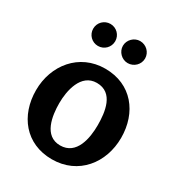

<svg xmlns="http://www.w3.org/2000/svg" viewBox="-173 -828 882 952"><g transform="rotate(30 268.0 -351.5)"><path d="M245 -652C245 -687 217 -715 182 -715C147 -715 119 -687 119 -652C119 -617 147 -589 182 -589C217 -589 245 -617 245 -652ZM416 -652C416 -687 387 -715 352 -715C318 -715 289 -686 289 -652C289 -618 318 -589 352 -589C387 -589 416 -617 416 -652ZM265 12C416 12 510 -108 510 -252C510 -396 422 -510 271 -510C122 -510 26 -389 26 -246C26 -102 114 12 265 12ZM266 -68C173 -68 158 -176 158 -248C158 -318 179 -428 270 -428C366 -428 378 -323 378 -248C378 -175 360 -68 266 -68Z"/></g></svg>

Font: Rosario
Style: Bold
Weight: 700
Designer: Hector Gatti
Foundry: Omnibus Type
Version: Version 1.100